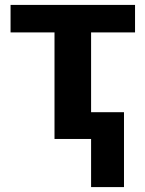

<svg xmlns="http://www.w3.org/2000/svg" viewBox="-20 -566 590 782"><path d="M530 -546V-434H351V-109H485V196H351V0H202V-434H23V-546Z"/></svg>

Font: Noto IKEA Simplified Chinese
Style: Bold
Weight: 700
Designer: Monotype Design Team
Foundry: Monotype Imaging Inc.
Version: Version 1.100